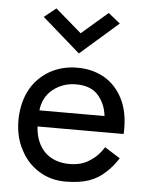

<svg xmlns="http://www.w3.org/2000/svg" viewBox="-52 -753 619 805"><g transform="rotate(5 257.5 -350.0)"><path d="M393 -278Q387 -331 355 -366Q324 -400 263 -400Q208 -400 166 -367Q125 -334 119 -278ZM117 -210Q121 -142 161 -102Q201 -65 263 -65Q315 -65 348 -88Q383 -109 407 -148L472 -107Q448 -70 421 -46Q392 -18 352 -4Q312 10 253 10Q190 10 141 -21Q90 -53 64 -106Q35 -158 35 -230Q35 -247 36 -255L39 -279Q48 -335 78 -379Q109 -422 156 -446Q204 -470 263 -470Q327 -470 377 -441Q425 -413 453 -359Q480 -306 480 -234V-222Q480 -214 479 -210ZM263 -615 373 -710 423 -670 263 -530 103 -670 153 -710Z"/></g></svg>

Font: jost-mod-400
Style: Regular
Weight: 400
Version: Version 3.200; ttfautohint (v0.97) -l 8 -r 50 -G 200 -x 14 -